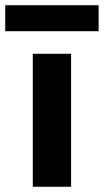

<svg xmlns="http://www.w3.org/2000/svg" viewBox="-60 -712 396 732"><path d="M316 -593H-40V-692H316ZM211 0H65V-507H211Z"/></svg>

Font: Hind Colombo
Style: Bold
Weight: 700
Designer: Jyotish Sonowal, Aditi Pimprikar
Foundry: Indian Type Foundry
Version: Version 1.000;PS 1.0;hotconv 1.0.86;makeotf.lib2.5.63406; tt